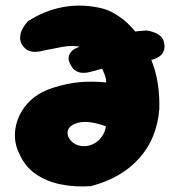

<svg xmlns="http://www.w3.org/2000/svg" viewBox="-20 -673 641 687"><path d="M305 -7Q250 -3 199 -13Q148 -23 109 -49.5Q70 -76 50 -121Q28 -164 35 -212Q42 -260 76 -300Q110 -340 170 -359Q220 -375 265.5 -379Q311 -383 360 -378Q360 -392 354.5 -406Q349 -420 344 -431Q339 -442 336 -447Q325 -466 310 -481Q295 -496 278 -504Q239 -512 204.5 -505.5Q170 -499 135 -492Q135 -492 127.5 -490Q120 -488 108 -487.5Q96 -487 84.5 -491Q73 -495 63 -507Q51 -523 52 -539.5Q53 -556 60 -569Q67 -582 73.5 -589.5Q80 -597 80 -597Q140 -636 207.5 -648Q275 -660 345 -643Q381 -634 418 -605.5Q455 -577 485 -531.5Q515 -486 533.5 -423.5Q552 -361 550 -283Q542 -178 478 -106.5Q414 -35 305 -7ZM283 -150Q302 -151 318 -160Q334 -169 345 -185Q356 -201 359 -221Q332 -231 306.5 -235Q281 -239 260 -234Q212 -221 224 -184Q231 -169 245.5 -159.5Q260 -150 283 -150ZM300 -415Q300 -415 292.5 -413.5Q285 -412 274 -412.5Q263 -413 252 -419Q241 -425 234 -439Q225 -454 225.5 -464.5Q226 -475 231 -482.5Q236 -490 240.5 -493.5Q245 -497 245 -497Q263 -506 285.5 -514.5Q308 -523 333 -531Q358 -539 385.5 -546Q413 -553 443 -557.5Q473 -562 504 -564Q504 -564 512.5 -562.5Q521 -561 533 -556.5Q545 -552 554.5 -543.5Q564 -535 567 -521Q571 -502 565.5 -490Q560 -478 551 -471.5Q542 -465 534.5 -462.5Q527 -460 527 -460Q495 -455 470.5 -451.5Q446 -448 425.5 -444.5Q405 -441 386.5 -437Q368 -433 347 -427.5Q326 -422 300 -415Z"/></svg>

Font: Sour Gummy Black ExtraBold
Style: Regular
Weight: 800
Version: Version 1.000